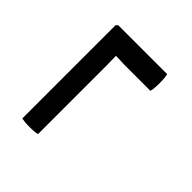

<svg xmlns="http://www.w3.org/2000/svg" viewBox="-28 -537 597 597"><g transform="rotate(-45 270.0 -239.0)"><path d="M58.5 -351Q57 -343 56.2 -335Q55.5 -327 55.5 -316.5Q55.5 -307 56.2 -298Q57 -289 58.5 -282H364.5Q373 -282 385.5 -282.5Q398 -283 406 -283L474.5 -282V-345L468.5 -351ZM402 -287.5Q402.5 -279.5 401.8 -266.8Q401 -254 401 -245.5V-130Q409.5 -128 418.2 -127.2Q427 -126.5 438 -126.5Q448 -126.5 457.8 -127.2Q467.5 -128 474.5 -130V-307.5H401Z"/></g></svg>

Font: Signika Light Light
Style: Regular
Weight: 300
Version: Version 2.001